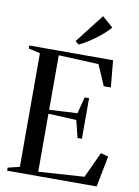

<svg xmlns="http://www.w3.org/2000/svg" viewBox="-104 -1054 812 1122"><g transform="rotate(10 302.0 -493.0)"><path d="M88.5 -35V-709L19.5 -725V-743H516.5L531.5 -584H489.5L436.5 -706L199 -716.5V-393L365.5 -402L391 -500.5H417V-259.5H391L365.5 -362L199 -369.5V-25.5L470.5 -43.5L541 -196L586 -183.5L550 0H19V-18ZM302 -798.5 281.5 -815 414.5 -986.5 479 -930.5Q466.5 -915 446 -896.2Q425.5 -877.5 401 -859Q376.5 -840.5 351 -824.8Q325.5 -809 303 -798.5Z"/></g></svg>

Font: Merriweather 144pt
Style: Regular
Weight: 400
Version: Version 2.100